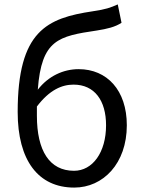

<svg xmlns="http://www.w3.org/2000/svg" viewBox="-20 -836 648 869"><path d="M316 13C447 13 554 -96 554 -269C554 -428 464 -523 336 -523C267 -523 199 -492 151 -430C168 -657 244 -672 419 -698C464 -705 502 -714 530 -733L513 -816C479 -801 460 -794 400 -785C193 -754 60 -697 60 -329C60 -110 153 13 316 13ZM147 -354C204 -429 260 -453 313 -453C408 -453 460 -381 460 -269C460 -146 399 -63 315 -63C204 -63 147 -154 147 -312Z"/></svg>

Font: Noto Sans HK
Style: Regular
Weight: 400
Designer: Ryoko NISHIZUKA 西塚涼子 (kana, bopomofo & ideographs); Paul D. Hunt (Latin, Greek & Cyrillic); Sandoll Communications 산돌커뮤니
Foundry: Adobe
Version: Version 2.004;hotconv 1.0.118;makeotfexe 2.5.65603